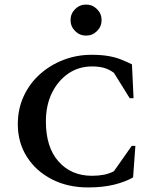

<svg xmlns="http://www.w3.org/2000/svg" viewBox="-20 -811 692 841"><path d="M366 10Q276 10 206.5 -26Q137 -62 97.5 -124.5Q58 -187 58 -267Q58 -334 84 -390Q110 -446 155.5 -486.5Q201 -527 259 -549Q317 -571 380 -571Q424 -571 455 -565.5Q486 -560 510 -550.5Q534 -541 558 -529L565 -381H548L479 -492Q457 -508 434.5 -514Q412 -520 383 -520Q325 -520 279.5 -489Q234 -458 207.5 -404Q181 -350 181 -279Q181 -166 236.5 -103.5Q292 -41 383 -41Q411 -41 434.5 -45.5Q458 -50 479 -61L557 -172H573L563 -34Q528 -14 479 -2Q430 10 366 10ZM357 -655Q329 -655 309 -675Q289 -695 289 -723Q289 -751 309 -771Q329 -791 357 -791Q385 -791 405 -771Q425 -751 425 -723Q425 -695 405 -675Q385 -655 357 -655Z"/></svg>

Font: Spectral SC SemiBold
Style: Regular
Weight: 600
Designer: Jean-Baptiste Levee
Foundry: Production Type
Version: Version 2.001